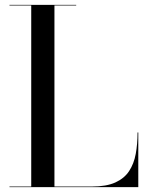

<svg xmlns="http://www.w3.org/2000/svg" viewBox="-20 -770 610 790"><path d="M19 0V-2.5H108.5V-747.5H19V-750H293.5V-747.5H204V-2.5H358.5Q417.5 -2.5 454.5 -19.2Q491.5 -36 511.2 -66Q531 -96 538.5 -136.8Q546 -177.5 546 -225H549V0Z"/></svg>

Font: Bodoni Moda 72pt
Style: Regular
Weight: 400
Designer: Owen Earl
Foundry: indestructible type
Version: Version 2.005